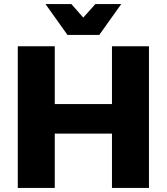

<svg xmlns="http://www.w3.org/2000/svg" viewBox="-20 -930 825 950"><path d="M717 0H534V-269H251V0H68V-701H251V-415H534V-701H717ZM471 -757H314L205 -910H333L392 -843L452 -910H580Z"/></svg>

Font: Argentum Novus
Style: Bold
Weight: 700
Designer: Julieta Ulanovsky (font) & Cristiano Sobral (main changes)
Foundry: Julieta Ulanovsky (font) & Cristiano Sobral (main changes)
Version: Version 3.00;November 27, 2020;FontCreator 13.0.0.2655 64-bi